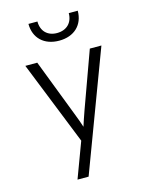

<svg xmlns="http://www.w3.org/2000/svg" viewBox="-139 -871 878 1136"><g transform="rotate(-15 300.0 -302.5)"><path d="M300 -642C392 -642 451 -698 451 -785H396C396 -726 358 -689 299 -689C241 -689 204 -726 204 -785H149C149 -698 208 -642 300 -642ZM191 180H259L533 -550H462L337 -205C325 -171 312 -133 306 -113C300 -133 286 -171 273 -204L140 -550H67L272 -37Z"/></g></svg>

Font: JetBrains Mono ExtraLight
Style: Regular
Weight: 240
Monospace: yes
Designer: Philipp Nurullin, Konstantin Bulenkov
Foundry: JetBrains
Version: Version 2.305